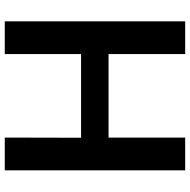

<svg xmlns="http://www.w3.org/2000/svg" viewBox="-16 -750 767 774"><g transform="rotate(-90 367.0 -363.5)"><path d="M198.9 0V-308.9H535.5V0H667.6V-727.3H535.5V-419.7H198.2L198.9 -727.3H66.8V0Z"/></g></svg>

Font: Riot Sans 2.0
Style: Bold
Weight: 600
Designer: Rasmus Andersson
Foundry: rsms
Version: Version 3.006;hotconv 1.0.109;makeotfexe 2.5.65596